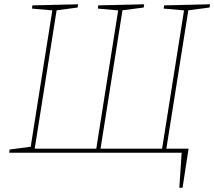

<svg xmlns="http://www.w3.org/2000/svg" viewBox="-20 -712 999 895"><path d="M816 163 827 -3 831 0H23L25 -15L131 -29L122 -21L225 -671L231 -663L129 -672L131 -687L344 -692L342 -677L237 -663L245 -671L141 -14L134 -19H435L428 -14L532 -671L537 -663L436 -672L438 -687L652 -692L650 -677L543 -663L552 -671L448 -15L442 -19H743L735 -15L839 -671L844 -663L743 -672L745 -687L959 -692L957 -677L850 -663L859 -671L754 -10L747 -19H859L831 163Z"/></svg>

Font: Bitter Thin
Style: Italic
Weight: 100
Italic angle: -9°
Designer: Sol Matas, and Bitter project Authors
Foundry: Sol Matas
Version: Version 2.002